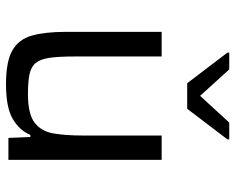

<svg xmlns="http://www.w3.org/2000/svg" viewBox="-92 -683 783 639"><g transform="rotate(90 299.5 -363.5)"><path d="M260 8Q185 8 148 -13Q111 -34 98.5 -78Q86 -122 86 -191V-510H168V-219Q168 -167 172.5 -136.5Q177 -106 190 -90.5Q203 -75 228 -70Q253 -65 293 -65Q359 -65 388 -87Q417 -109 424 -149.5Q431 -190 431 -247V-510H512V0H439L436 -73H429Q414 -37 376 -14.5Q338 8 260 8ZM257 -595 155 -729V-735H211L299 -638L388 -735H444V-729L342 -595Z"/></g></svg>

Font: Saira
Style: Regular
Weight: 400
Designer: Hector Gatti with collaboration of the Omnibus-Type team
Foundry: Omnibus-Type
Version: Version 1.100; ttfautohint (v1.8.3)